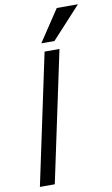

<svg xmlns="http://www.w3.org/2000/svg" viewBox="-103 -1003 616 1054"><g transform="rotate(-10 205.5 -475.5)"><path d="M30.8 0 185.1 -727.1H268.1L113.8 0ZM248.5 -774.9H175.3L292.5 -951.2H410.6Z"/></g></svg>

Font: Clear Sans
Style: Italic
Weight: 400
Italic angle: -12°
Foundry: Intel Corporation
Version: Version 1.00